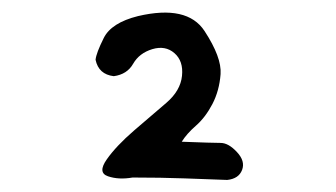

<svg xmlns="http://www.w3.org/2000/svg" viewBox="-20 -772 540 309"><path d="M202.1 -746.1Q281.2 -764.6 309.1 -722.2Q336.9 -679.7 335 -652.8Q333 -626 321.8 -604.5Q310.5 -583 295.4 -569.8Q280.3 -556.6 272.5 -543.9Q322.3 -542 335 -542Q347.7 -542 361.3 -527.3Q375 -512.7 369.6 -498.5Q364.3 -484.4 345.7 -482.4Q315.4 -483.4 277.3 -484.9Q239.3 -486.3 193.4 -486.3Q170.9 -482.4 153.8 -488.3Q136.7 -494.1 151.9 -515.6Q167 -537.1 195.8 -562Q224.6 -586.9 247.6 -606.4Q270.5 -626 272.9 -649.9Q275.4 -673.8 260.7 -686.5Q246.1 -699.2 225.1 -692.9Q204.1 -686.5 194.3 -669.4Q184.6 -652.3 163.1 -649.4Q138.7 -652.3 133.8 -675.8Q134.8 -686.5 147 -710.9Q159.2 -735.4 202.1 -746.1Z"/></svg>

Font: JasonHandwriting2
Style: Regular
Weight: 400
Version: Version 1.05.10